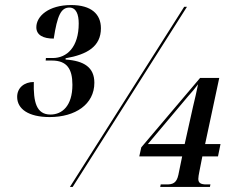

<svg xmlns="http://www.w3.org/2000/svg" viewBox="-20 -741 926 761"><path d="M177 -277C278 -277 354 -327 354 -413C354 -474 313 -500 240 -505V-510C326 -525 380 -557 380 -629C380 -685 342 -721 262 -721C173 -721 124 -677 124 -633C124 -602 151 -588 193 -588C207 -680 222 -711 255 -711C282 -711 292 -684 292 -648C292 -554 245 -511 189 -511H162L161 -501H186C245 -501 267 -468 267 -405C267 -321 226 -287 180 -287C124 -287 112 -337 114 -416C76 -416 48 -393 48 -357C48 -309 93 -277 177 -277ZM257 0H268L721 -714H710ZM615 0H812L814 -10H798C777 -10 766 -15 766 -32C766 -40 768 -49 770 -60L782 -121H844L854 -170H793L849 -432H773L540 -157L532 -121H702L687 -48C680 -15 664 -10 641 -10H617ZM566 -170 726 -360C740 -375 753 -391 765 -407C759 -379 753 -349 745 -318L712 -170Z"/></svg>

Font: Noto Serif Display Condensed
Style: Bold Italic
Weight: 700
Width: 3
Italic angle: -12°
Designer: Monotype Design Team
Foundry: Monotype Imaging Inc.
Version: Version 2.009